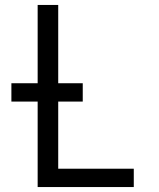

<svg xmlns="http://www.w3.org/2000/svg" viewBox="-20 -755 640 775"><path d="M132 0V-345H26V-419H132V-735H215V-419H314V-345H215V-74H520V0Z"/></svg>

Font: Bmono
Style: Regular
Weight: 400
Monospace: yes
Designer: Belleve Invis
Foundry: Belleve Invis
Version: Version 11.2.2; ttfautohint (v1.8.2)